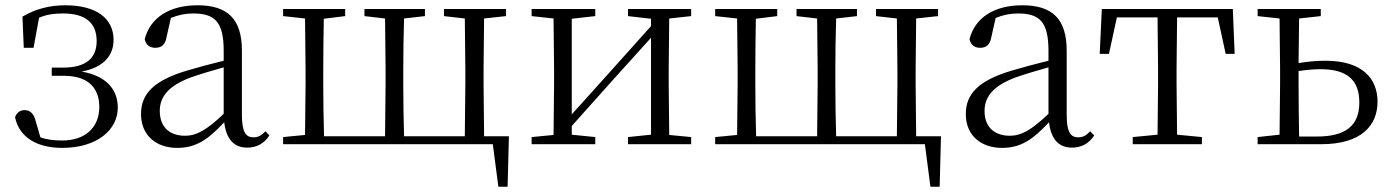

<svg xmlns="http://www.w3.org/2000/svg" viewBox="-20 -546 5257 727"><path d="M215 14C351 14 426 -57 426 -138C426 -208 382 -259 289 -275C375 -291 410 -338 410 -395C410 -477 344 -526 227 -526C168 -526 114 -512 65 -483L70 -365H107L128 -479C156 -491 185 -495 219 -495C304 -495 345 -459 346 -393C347 -326 306 -290 219 -290H176V-259H222C317 -259 356 -210 356 -141C356 -62 301 -14 216 -14C185 -14 158 -17 133 -26L115 -88C108 -116 94 -129 73 -129C57 -129 43 -120 37 -102C53 -24 123 14 215 14Z M916 13C951 13 980 -2 1000 -33L985 -49C969 -32 957 -26 940 -26C911 -26 896 -45 896 -111V-354C896 -476 840 -526 728 -526C621 -526 549 -479 528 -398C532 -377 546 -365 568 -365C591 -365 606 -376 611 -407L627 -478C656 -490 684 -495 711 -495C791 -495 827 -466 827 -354V-316C782 -305 733 -292 689 -279C561 -241 514 -190 514 -114C514 -31 574 14 651 14C723 14 768 -18 829 -83C836 -23 863 13 916 13ZM827 -115C761 -52 723 -32 681 -32C623 -32 585 -64 585 -126C585 -179 617 -221 703 -253C740 -266 784 -279 827 -291Z M1052 0H1846L1867 161H1902L1907 -30H1813L1811 -227V-285L1813 -476L1896 -485V-512H1661V-485L1740 -476L1742 -285V-227L1740 -30H1510C1508 -85 1507 -171 1507 -227V-285C1507 -339 1508 -420 1510 -476L1589 -485V-512H1360V-485L1438 -476L1440 -285V-227L1438 -30H1207C1205 -85 1204 -171 1204 -227V-285C1204 -338 1205 -420 1206 -475L1287 -485V-512H1052V-485L1135 -476L1137 -285V-227L1135 -35L1052 -27Z M2358 -485 2445 -475V-447L2281 -264L2145 -113V-475L2234 -485V-512H1993V-485L2076 -476L2078 -285V-227L2076 -35L1993 -27V0H2234V-27L2145 -36V-69L2305 -248L2445 -403V-36L2358 -27V0H2597V-27L2514 -35L2512 -227V-285L2514 -476L2597 -485V-512H2358Z M2688 0H3482L3503 161H3538L3543 -30H3449L3447 -227V-285L3449 -476L3532 -485V-512H3297V-485L3376 -476L3378 -285V-227L3376 -30H3146C3144 -85 3143 -171 3143 -227V-285C3143 -339 3144 -420 3146 -476L3225 -485V-512H2996V-485L3074 -476L3076 -285V-227L3074 -30H2843C2841 -85 2840 -171 2840 -227V-285C2840 -338 2841 -420 2842 -475L2923 -485V-512H2688V-485L2771 -476L2773 -285V-227L2771 -35L2688 -27Z M4039 13C4074 13 4103 -2 4123 -33L4108 -49C4092 -32 4080 -26 4063 -26C4034 -26 4019 -45 4019 -111V-354C4019 -476 3963 -526 3851 -526C3744 -526 3672 -479 3651 -398C3655 -377 3669 -365 3691 -365C3714 -365 3729 -376 3734 -407L3750 -478C3779 -490 3807 -495 3834 -495C3914 -495 3950 -466 3950 -354V-316C3905 -305 3856 -292 3812 -279C3684 -241 3637 -190 3637 -114C3637 -31 3697 14 3774 14C3846 14 3891 -18 3952 -83C3959 -23 3986 13 4039 13ZM3950 -115C3884 -52 3846 -32 3804 -32C3746 -32 3708 -64 3708 -126C3708 -179 3740 -221 3826 -253C3863 -266 3907 -279 3950 -291Z M4362 0H4531V-27L4437 -36L4435 -227V-285L4437 -480H4591L4621 -342H4655L4648 -512H4152L4144 -342H4179L4209 -480H4363L4365 -285V-227L4363 -36L4269 -27V0Z M4742 0H4983C5135 0 5196 -71 5196 -161C5196 -248 5139 -316 4999 -316C4965 -316 4931 -313 4897 -307L4899 -476L4981 -485V-512H4742V-485L4825 -476L4827 -285V-227L4825 -36L4742 -27ZM4897 -277C4925 -281 4952 -284 4980 -284C5081 -284 5127 -243 5127 -158C5127 -69 5074 -29 4966 -29H4899C4898 -84 4897 -170 4897 -227Z"/></svg>

Font: Noto Serif TC Light
Style: Regular
Weight: 300
Designer: Ryoko NISHIZUKA 西塚涼子 (kana & ideographs); Frank Grießhammer (Latin, Greek & Cyrillic); Wenlong ZHANG 张文龙 (bopomofo); San
Foundry: Adobe
Version: Version 2.001;hotconv 1.1.0;makeotfexe 2.6.0